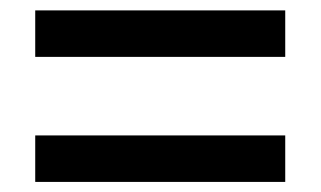

<svg xmlns="http://www.w3.org/2000/svg" viewBox="-20 -534 626 375"><path d="M48.8 -178.7V-269.5H537.1V-178.7ZM48.8 -422.9V-513.7H537.1V-422.9Z"/></svg>

Font: CaskaydiaCove NFP
Style: Regular
Weight: 400
Designer: Aaron Bell
Foundry: Saja Typeworks
Version: Version 2111.001; VTT 6.35;Nerd Fonts 3.1.1